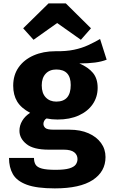

<svg xmlns="http://www.w3.org/2000/svg" viewBox="-20 -856 655 1104"><path d="M555.4 -631.8 593.3 -512.8Q564.6 -501.5 526.2 -496.4Q487.7 -491.3 436.4 -491.3Q487.7 -469.2 514.6 -436.7Q541.5 -404.1 541.5 -351.3Q541.5 -298.5 513.3 -257.2Q485.1 -215.9 433.3 -192.3Q381.5 -168.7 310.8 -168.7Q276.9 -168.7 247.7 -174.9Q239 -170.3 234.4 -161.5Q229.7 -152.8 229.7 -143.6Q229.7 -130.8 240.3 -120.5Q250.8 -110.3 289.7 -110.3H379Q442.6 -110.3 489 -89.7Q535.4 -69.2 561 -33.8Q586.7 1.5 586.7 47.2Q586.7 130.8 513.3 179Q440 227.2 295.4 227.2Q190.8 227.2 133.6 205.9Q76.4 184.6 54.1 145.4Q31.8 106.2 31.8 52.3H175.4Q175.4 75.9 184.9 91Q194.4 106.2 221.3 113.3Q248.2 120.5 299.5 120.5Q351.3 120.5 378.5 112.3Q405.6 104.1 415.6 90Q425.6 75.9 425.6 58.5Q425.6 34.4 406.7 19.5Q387.7 4.6 346.7 4.6H260Q171.8 4.6 131.8 -27.9Q91.8 -60.5 91.8 -104.1Q91.8 -134.4 107.9 -161.5Q124.1 -188.7 153.3 -207.2Q101 -234.9 78.5 -272.6Q55.9 -310.3 55.9 -363.1Q55.9 -424.6 87.2 -469Q118.5 -513.3 173.6 -537.4Q228.7 -561.5 299.5 -561.5Q360.5 -560.5 405.6 -570Q450.8 -579.5 486.7 -596.2Q522.6 -612.8 555.4 -631.8ZM303.6 -456.4Q265.1 -456.4 242.6 -432.1Q220 -407.7 220 -365.1Q220 -320 243.1 -295.9Q266.2 -271.8 303.6 -271.8Q386.7 -271.8 386.7 -367.2Q386.7 -456.4 303.6 -456.4ZM172.8 -627.2 113.3 -693.3 259 -836.4H358.5L503.1 -693.3L445.1 -627.2L308.7 -723.6Z"/></svg>

Font: FiraCode Nerd Font
Style: Bold
Weight: 700
Designer: Carrois Corporate, Edenspiekermann AG, Nikita Prokopov
Foundry: Carrois Corporate, Edenspiekermann AG, Nikita Prokopov
Version: Version 6.002;Nerd Fonts 2.1.0